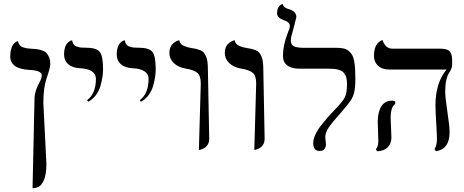

<svg xmlns="http://www.w3.org/2000/svg" viewBox="-20 -766 2390 988"><path d="M147.5 202.6 157.7 -263.7Q158.7 -297.4 184.6 -345.2Q194.8 -363.3 194.8 -378.4Q194.8 -403.3 132.3 -406.2Q32.7 -411.1 32.7 -476.1Q32.7 -496.6 36.9 -512.2Q41 -527.8 46.6 -535.4Q52.2 -543 58.1 -547.6Q64 -552.2 68.4 -553.2L72.3 -554.2Q74.7 -542 81.5 -533.7Q88.4 -525.4 99.9 -522Q111.3 -518.6 118.9 -517.3Q126.5 -516.1 137.7 -515.6Q156.7 -514.6 167.2 -513.4Q177.7 -512.2 193.6 -507.6Q209.5 -502.9 217.8 -494.9Q226.1 -486.8 232.4 -471.4Q238.8 -456.1 238.8 -434.6Q238.8 -418.5 219.2 -361.3Q203.1 -314 203.1 -235.8L218.8 77.6Q218.8 105.5 215.1 127.4Q211.4 149.4 205.3 162.1Q199.2 174.8 192.4 183.6Q185.5 192.4 177.5 195.8Q169.4 199.2 163.6 200.7Q157.7 202.1 152.8 202.4Q147.9 202.6 147.5 202.6Z M434.1 -242.7 428.2 -250.5Q473.6 -284.2 473.6 -360.8Q473.6 -385.3 452.4 -399.2Q431.2 -413.1 394.5 -414.6Q354 -416 331.8 -435.1Q309.6 -454.1 309.6 -486.8Q309.6 -505.9 314 -520Q318.4 -534.2 324.2 -541.3Q330.1 -548.3 336.2 -552.5Q342.3 -556.6 346.7 -557.6L351.1 -558.6Q353 -545.4 359.6 -537.1Q366.2 -528.8 377.9 -525.4Q389.6 -522 398.2 -521.2Q406.7 -520.5 421.9 -520.5Q475.6 -520.5 492.9 -499.5Q510.3 -478.5 510.3 -410.6Q510.3 -391.1 507.3 -370.8Q504.4 -350.6 497.3 -325Q490.2 -299.3 473.9 -277.1Q457.5 -254.9 434.1 -242.7Z M705.1 -242.7 699.2 -250.5Q744.6 -284.2 744.6 -360.8Q744.6 -385.3 723.4 -399.2Q702.1 -413.1 665.5 -414.6Q625 -416 602.8 -435.1Q580.6 -454.1 580.6 -486.8Q580.6 -505.9 585 -520Q589.4 -534.2 595.2 -541.3Q601.1 -548.3 607.2 -552.5Q613.3 -556.6 617.7 -557.6L622.1 -558.6Q624 -545.4 630.6 -537.1Q637.2 -528.8 648.9 -525.4Q660.6 -522 669.2 -521.2Q677.7 -520.5 692.9 -520.5Q746.6 -520.5 763.9 -499.5Q781.2 -478.5 781.2 -410.6Q781.2 -391.1 778.3 -370.8Q775.4 -350.6 768.3 -325Q761.2 -299.3 744.9 -277.1Q728.5 -254.9 705.1 -242.7Z M1003.4 5.9 1013.2 -336.4Q1013.2 -376 995.6 -391.1Q978 -406.2 935.1 -413.1Q897.5 -419.4 874.5 -441.4Q851.6 -463.4 851.6 -494.1Q851.6 -509.8 856.7 -522.2Q861.8 -534.7 869.4 -541.3Q877 -547.9 884.5 -552.2Q892.1 -556.6 897.5 -557.6L902.3 -559.1Q903.8 -548.8 910.2 -541.3Q916.5 -533.7 927.5 -529.3Q938.5 -524.9 945.6 -522.9Q952.6 -521 964.4 -519Q981.9 -516.1 990.2 -514.2Q998.5 -512.2 1010.5 -507.6Q1022.5 -502.9 1028.1 -495.8Q1033.7 -488.8 1039.6 -477.1Q1045.4 -465.3 1047.6 -447.8Q1049.8 -430.2 1049.8 -406.2L1056.6 -51.3Q1056.6 -37.1 1051.3 -25.9Q1045.9 -14.6 1038.1 -9Q1030.3 -3.4 1022.2 0.2Q1014.2 3.9 1008.8 4.9Z M1288.6 5.9 1298.3 -336.4Q1298.3 -376 1280.8 -391.1Q1263.2 -406.2 1220.2 -413.1Q1182.6 -419.4 1159.7 -441.4Q1136.7 -463.4 1136.7 -494.1Q1136.7 -509.8 1141.8 -522.2Q1147 -534.7 1154.5 -541.3Q1162.1 -547.9 1169.7 -552.2Q1177.2 -556.6 1182.6 -557.6L1187.5 -559.1Q1189 -548.8 1195.3 -541.3Q1201.7 -533.7 1212.6 -529.3Q1223.6 -524.9 1230.7 -522.9Q1237.8 -521 1249.5 -519Q1267.1 -516.1 1275.4 -514.2Q1283.7 -512.2 1295.7 -507.6Q1307.6 -502.9 1313.2 -495.8Q1318.8 -488.8 1324.7 -477.1Q1330.6 -465.3 1332.8 -447.8Q1335 -430.2 1335 -406.2L1341.8 -51.3Q1341.8 -37.1 1336.4 -25.9Q1331.1 -14.6 1323.2 -9Q1315.4 -3.4 1307.4 0.2Q1299.3 3.9 1293.9 4.9Z M1476.6 -558.1Q1476.6 -535.2 1492.9 -527.6Q1509.3 -520 1542 -520H1711.9Q1733.9 -520 1749.5 -516.1Q1765.1 -512.2 1775.9 -502.7Q1786.6 -493.2 1793 -481.7Q1799.3 -470.2 1802.7 -450.4Q1806.2 -430.7 1807.4 -410.9Q1808.6 -391.1 1808.6 -360.8Q1808.6 -315.4 1802.7 -291.3Q1796.9 -267.1 1782.7 -246.1Q1768.6 -225.1 1730 -181.6Q1689.9 -136.7 1671.9 -110.4Q1653.8 -84 1653.8 -60.5Q1653.8 -53.2 1655.5 -41.7Q1657.2 -30.3 1657.2 -25.4Q1657.2 10.7 1624.5 10.7Q1591.8 10.7 1591.8 -29.8Q1591.8 -49.8 1603.3 -74.5Q1614.7 -99.1 1635.7 -125.2Q1656.7 -151.4 1669.9 -166.3Q1683.1 -181.2 1702.1 -200.7Q1742.2 -241.7 1753.9 -264.2Q1765.6 -286.6 1765.6 -331.5Q1765.6 -352.1 1762.5 -365.2Q1759.3 -378.4 1750 -390.1Q1740.7 -401.9 1721.7 -407.2Q1702.6 -412.6 1672.4 -412.6H1520Q1480.5 -412.6 1458.3 -429.2Q1436 -445.8 1436 -479Q1436 -532.7 1460.9 -596.7Q1471.7 -621.6 1471.7 -632.8Q1471.7 -651.9 1439.5 -662.6Q1405.8 -674.8 1405.8 -697.8Q1405.8 -707 1407.5 -714.6Q1409.2 -722.2 1411.6 -726.8Q1414.1 -731.4 1417.2 -735.1Q1420.4 -738.8 1423.6 -740.7Q1426.8 -742.7 1429.2 -743.7Q1431.6 -744.6 1433.6 -745.1L1435.1 -745.6Q1438 -726.6 1465.3 -719.2Q1504.9 -708.5 1504.9 -678.2Q1504.9 -675.8 1496.3 -642.3Q1487.8 -608.9 1485.4 -601.6Q1476.6 -575.2 1476.6 -558.1Z M1990.2 -158.7Q1990.2 -149.4 1992.2 -108.6Q1994.1 -67.9 1994.1 -58.1Q1994.1 -27.3 1975.3 -8.3Q1956.5 10.7 1920.9 12.7L1914.1 2Q1926.8 -11.7 1926.8 -40.5Q1926.8 -49.8 1925.3 -89.1Q1923.8 -128.4 1923.8 -137.7Q1923.8 -189.5 1942.4 -218.8Q1960.9 -248 1997.1 -248Q2006.8 -248 2013.7 -244.1V-231Q1990.2 -215.8 1990.2 -158.7ZM2271 -296.4Q2271 -263.7 2282.2 -190.9Q2293.5 -118.2 2293.5 -85.4Q2293.5 1 2223.6 12.2L2215.8 2Q2228.5 -19.5 2228.5 -49.3Q2228.5 -70.3 2224.6 -136Q2220.7 -201.7 2220.7 -222.7Q2220.7 -339.8 2277.8 -408.2H1982.9Q1946.3 -408.2 1925.3 -427.7Q1904.3 -447.3 1904.3 -478.5Q1904.3 -499.5 1908.9 -515.6Q1913.6 -531.7 1920.2 -539.6Q1926.8 -547.4 1933.3 -552.2Q1939.9 -557.1 1944.3 -558.6L1949.2 -559.6Q1953.6 -541 1966.8 -528.3Q1980 -515.6 1998 -515.6H2243.7Q2281.2 -515.6 2293.9 -502Q2306.6 -488.3 2306.6 -457.5V-433.6Q2306.6 -420.9 2301 -408.9Q2295.4 -397 2288.8 -387.2Q2282.2 -377.4 2276.6 -353.8Q2271 -330.1 2271 -296.4Z"/></svg>

Font: Libertinage
Style: b
Weight: 400
Designer: OSP
Foundry: OSP
Version: Version 1.0; 2008; OFL relea